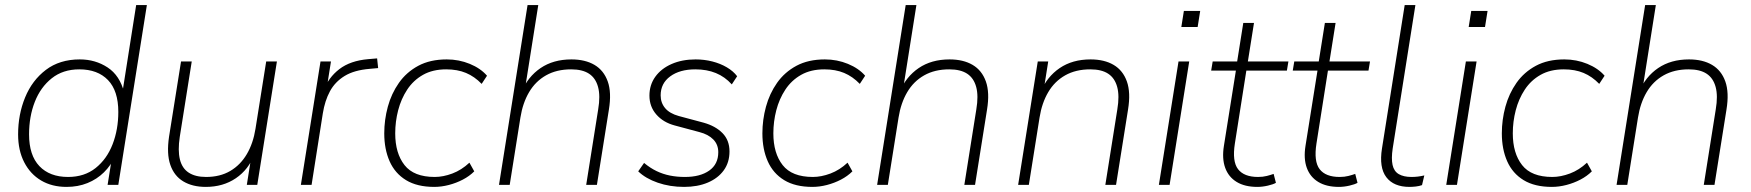

<svg xmlns="http://www.w3.org/2000/svg" viewBox="-20 -725 6866 753"><path d="M241 8Q184 8 141.5 -17Q99 -42 75 -88.5Q51 -135 51 -198Q51 -276 78.5 -343Q106 -410 160 -451Q214 -492 293 -492Q354 -492 402 -460.5Q450 -429 467 -362H460L514 -705H556L444 0H402L420 -113H432Q415 -76 387.5 -49Q360 -22 323 -7Q286 8 241 8ZM247 -31Q311 -31 355 -66Q399 -101 421.5 -159Q444 -217 444 -286Q444 -369 403.5 -411Q363 -453 291 -453Q227 -453 183 -418Q139 -383 116.5 -325.5Q94 -268 94 -198Q94 -116 134.5 -73.5Q175 -31 247 -31Z M787 8Q735 8 699 -13.5Q663 -35 648 -78.5Q633 -122 643 -189L690 -484H732L685 -188Q677 -135 685.5 -100Q694 -65 720 -48Q746 -31 788 -31Q843 -31 883 -54.5Q923 -78 948 -120.5Q973 -163 982 -220L1024 -484H1066L989 0H948L967 -120H978Q955 -60 905 -26Q855 8 787 8Z M1160 0 1237 -484H1278L1260 -370H1249Q1268 -421 1311 -454Q1354 -487 1424 -493L1459 -496L1463 -458L1430 -455Q1369 -450 1331.5 -427Q1294 -404 1274 -367Q1254 -330 1246 -280L1202 0Z M1683 8Q1616 8 1572.5 -18.5Q1529 -45 1508 -92.5Q1487 -140 1487 -202Q1487 -255 1501 -306.5Q1515 -358 1544.5 -400Q1574 -442 1620.5 -467Q1667 -492 1732 -492Q1780 -492 1822.5 -474.5Q1865 -457 1890 -428L1869 -396Q1841 -425 1807.5 -439Q1774 -453 1730 -453Q1677 -453 1639 -431.5Q1601 -410 1577 -373.5Q1553 -337 1541.5 -292.5Q1530 -248 1530 -202Q1530 -124 1566.5 -77.5Q1603 -31 1685 -31Q1718 -31 1754 -44.5Q1790 -58 1821 -87L1840 -53Q1821 -34 1795 -20.5Q1769 -7 1740 0.5Q1711 8 1683 8Z M1937 0 2049 -705H2091L2037 -364H2025Q2050 -424 2100 -458Q2150 -492 2221 -492Q2275 -492 2311.5 -470.5Q2348 -449 2363.5 -405.5Q2379 -362 2368 -295L2321 0H2279L2326 -296Q2335 -349 2325.5 -384Q2316 -419 2290 -436Q2264 -453 2220 -453Q2163 -453 2121.5 -429.5Q2080 -406 2055 -363.5Q2030 -321 2021 -264L1979 0Z M2663 8Q2607 8 2559.5 -8.5Q2512 -25 2483 -53L2506 -86Q2530 -66 2555 -54Q2580 -42 2607.5 -36.5Q2635 -31 2666 -31Q2726 -31 2761.5 -56Q2797 -81 2797 -128Q2797 -158 2777.5 -178Q2758 -198 2723 -207L2626 -233Q2581 -245 2554 -276Q2527 -307 2527 -350Q2527 -392 2550 -424Q2573 -456 2614 -474Q2655 -492 2708 -492Q2742 -492 2773.5 -484Q2805 -476 2830.5 -461Q2856 -446 2871 -426L2850 -394Q2823 -424 2787.5 -438.5Q2752 -453 2707 -453Q2646 -453 2608.5 -425.5Q2571 -398 2571 -351Q2571 -322 2588.5 -301Q2606 -280 2642 -270L2739 -244Q2786 -231 2813.5 -203Q2841 -175 2841 -131Q2841 -88 2818.5 -57Q2796 -26 2756 -9Q2716 8 2663 8Z M3166 8Q3099 8 3055.5 -18.5Q3012 -45 2991 -92.5Q2970 -140 2970 -202Q2970 -255 2984 -306.5Q2998 -358 3027.5 -400Q3057 -442 3103.5 -467Q3150 -492 3215 -492Q3263 -492 3305.5 -474.5Q3348 -457 3373 -428L3352 -396Q3324 -425 3290.5 -439Q3257 -453 3213 -453Q3160 -453 3122 -431.5Q3084 -410 3060 -373.5Q3036 -337 3024.5 -292.5Q3013 -248 3013 -202Q3013 -124 3049.5 -77.5Q3086 -31 3168 -31Q3201 -31 3237 -44.5Q3273 -58 3304 -87L3323 -53Q3304 -34 3278 -20.5Q3252 -7 3223 0.5Q3194 8 3166 8Z M3420 0 3532 -705H3574L3520 -364H3508Q3533 -424 3583 -458Q3633 -492 3704 -492Q3758 -492 3794.5 -470.5Q3831 -449 3846.5 -405.5Q3862 -362 3851 -295L3804 0H3762L3809 -296Q3818 -349 3808.5 -384Q3799 -419 3773 -436Q3747 -453 3703 -453Q3646 -453 3604.5 -429.5Q3563 -406 3538 -363.5Q3513 -321 3504 -264L3462 0Z M3973 0 4050 -484H4091L4072 -364H4061Q4086 -424 4136 -458Q4186 -492 4257 -492Q4311 -492 4347.5 -470.5Q4384 -449 4399.5 -405.5Q4415 -362 4404 -295L4357 0H4315L4362 -296Q4371 -349 4361.5 -384Q4352 -419 4326 -436Q4300 -453 4256 -453Q4199 -453 4157.5 -429.5Q4116 -406 4091 -363.5Q4066 -321 4057 -264L4015 0Z M4613 -619 4623 -682H4687L4677 -619ZM4525 0 4602 -484H4644L4567 0Z M4911 8Q4862 8 4830 -11.5Q4798 -31 4785 -67Q4772 -103 4780 -153L4827 -448H4730L4736 -484H4832L4856 -635H4898L4874 -484H5033L5027 -448H4868L4823 -162Q4812 -92 4835.5 -61.5Q4859 -31 4914 -31Q4933 -31 4948.5 -35Q4964 -39 4975 -43L4984 -8Q4974 -2 4952.5 3Q4931 8 4911 8Z M5231 8Q5182 8 5150 -11.5Q5118 -31 5105 -67Q5092 -103 5100 -153L5147 -448H5050L5056 -484H5152L5176 -635H5218L5194 -484H5353L5347 -448H5188L5143 -162Q5132 -92 5155.5 -61.5Q5179 -31 5234 -31Q5253 -31 5268.5 -35Q5284 -39 5295 -43L5304 -8Q5294 -2 5272.5 3Q5251 8 5231 8Z M5508 8Q5446 8 5417 -30Q5388 -68 5400 -143L5489 -705H5531L5442 -143Q5436 -103 5441.5 -78Q5447 -53 5466 -42Q5485 -31 5516 -31Q5529 -31 5541 -32.5Q5553 -34 5566 -37L5557 1Q5546 5 5532.5 6.5Q5519 8 5508 8Z M5740 -619 5750 -682H5814L5804 -619ZM5652 0 5729 -484H5771L5694 0Z M6066 8Q5999 8 5955.5 -18.5Q5912 -45 5891 -92.5Q5870 -140 5870 -202Q5870 -255 5884 -306.5Q5898 -358 5927.5 -400Q5957 -442 6003.5 -467Q6050 -492 6115 -492Q6163 -492 6205.5 -474.5Q6248 -457 6273 -428L6252 -396Q6224 -425 6190.5 -439Q6157 -453 6113 -453Q6060 -453 6022 -431.5Q5984 -410 5960 -373.5Q5936 -337 5924.5 -292.5Q5913 -248 5913 -202Q5913 -124 5949.5 -77.5Q5986 -31 6068 -31Q6101 -31 6137 -44.5Q6173 -58 6204 -87L6223 -53Q6204 -34 6178 -20.5Q6152 -7 6123 0.5Q6094 8 6066 8Z M6320 0 6432 -705H6474L6420 -364H6408Q6433 -424 6483 -458Q6533 -492 6604 -492Q6658 -492 6694.5 -470.5Q6731 -449 6746.5 -405.5Q6762 -362 6751 -295L6704 0H6662L6709 -296Q6718 -349 6708.5 -384Q6699 -419 6673 -436Q6647 -453 6603 -453Q6546 -453 6504.5 -429.5Q6463 -406 6438 -363.5Q6413 -321 6404 -264L6362 0Z"/></svg>

Font: Nunito Sans 12pt ExtraLight
Style: Italic
Weight: 200
Italic angle: -9°
Designer: Vernon Adams
Foundry: Vernon Adams
Version: Version 3.101;gftools[0.9.27]